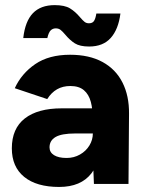

<svg xmlns="http://www.w3.org/2000/svg" viewBox="-20 -729 574 761"><path d="M348 -105.3V-250.6Q348 -295.3 340 -325.2Q332 -355.1 312.4 -371.6Q292.8 -388.1 258.8 -388.1Q228.8 -388.1 206.1 -375.1Q183.3 -362 167.2 -336.3L38.6 -379.4Q65.1 -437.5 119.5 -474.8Q173.9 -512 257.6 -512Q333.8 -512 386.3 -483.3Q438.8 -454.7 465.4 -402Q492.1 -349.3 491.4 -278.2L489.3 0H352.3ZM26.9 -141Q26.9 -219.4 78.3 -259.5Q129.6 -299.6 224.8 -299.6H357.9V-200H278.5Q224 -200 200.2 -185.9Q176.3 -171.9 176.3 -145Q176.3 -125.1 194.2 -114Q212 -102.9 244.1 -102.9Q273.2 -102.9 297.1 -116.6Q321 -130.2 334.5 -152.6Q348 -174.9 348 -200H384.6Q384.6 -96.8 342.7 -42.4Q300.9 12 214.4 12Q125 12 76 -27.8Q26.9 -67.7 26.9 -141ZM238.7 -591.6Q227.7 -604.6 220 -610.6Q212.3 -616.6 201.1 -616.6Q188.9 -616.6 180.7 -608.4Q172.6 -600.3 167.6 -578.1H72.2Q79.5 -644.4 110.3 -676.6Q141.2 -708.7 196.8 -708.7Q236.2 -708.7 257.3 -695.9Q278.3 -683.1 296.6 -661.3Q307.9 -648.1 315.1 -642.4Q322.3 -636.7 332.6 -636.7Q346.9 -636.7 352.9 -646.4Q358.9 -656.1 361.9 -675.4H457.3Q449.4 -612.8 419 -578.7Q388.6 -544.6 333.3 -544.6Q296.6 -544.6 276.8 -557.1Q257 -569.6 238.7 -591.6Z"/></svg>

Font: Oak Sans Light
Style: Regular
Weight: 400
Designer: Erik Kennedy, Walven
Foundry: Erik Kennedy, Walven
Version: Version 1.100;Glyphs 3.1.2 (3151)